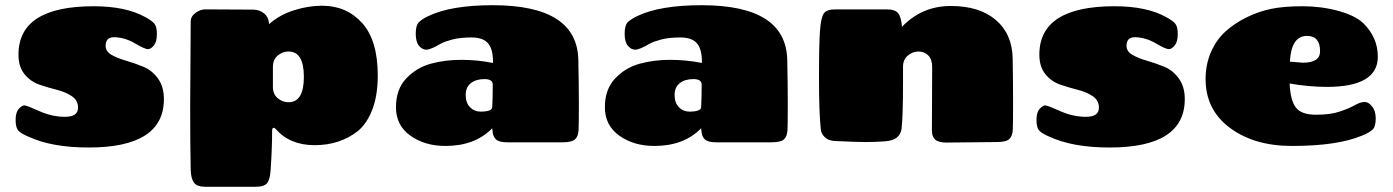

<svg xmlns="http://www.w3.org/2000/svg" viewBox="-20 -545 5356 738"><path d="M280 -131Q280 -159 256.5 -175Q233 -191 199.5 -199.5Q166 -208 132 -219.5Q98 -231 74.5 -259.5Q51 -288 51 -335Q51 -521 340 -521Q464 -521 539 -479Q563 -466 573 -454.5Q583 -443 583 -414Q583 -385 571.5 -370.5Q560 -356 548.5 -356Q537 -356 498.5 -378.5Q460 -401 419 -402Q386 -402 386 -369Q386 -347 409 -334Q432 -321 465 -311.5Q498 -302 531 -288.5Q564 -275 587 -243.5Q610 -212 610 -164Q610 22 321 22Q180 22 91 -19Q64 -30 52 -41.5Q40 -53 40 -83.5Q40 -114 52.5 -127Q65 -140 73.5 -140Q82 -140 131 -118Q180 -96 230 -96Q280 -96 280 -131Z M1089 -152Q1148 -152 1148 -249.5Q1148 -347 1089 -347Q1066 -347 1047.5 -331.5Q1029 -316 1029 -288V-211Q1029 -183 1047.5 -167.5Q1066 -152 1089 -152ZM769 -509 953 -508Q977 -508 995 -493.5Q1013 -479 1014 -452Q1053 -487 1108.5 -505Q1164 -523 1218 -523Q1312 -523 1372 -456.5Q1432 -390 1432 -255Q1432 -178 1411 -123.5Q1390 -69 1354 -40Q1285 13 1189.5 13Q1094 13 1040 -49Q1033 -56 1029.5 -53Q1026 -50 1026 -44Q1026 27 1020 111Q1018 144 1007 158.5Q996 173 962 173H770Q737 173 725.5 157Q714 141 713 108Q711 13 711 -135L713 -462Q713 -482 731.5 -495.5Q750 -509 769 -509Z M1874 -525Q2200 -525 2203 -313Q2205 -223 2205 -148Q2205 -73 2204 -47Q2203 -21 2190.5 -9.5Q2178 2 2142 2H1930Q1898 2 1886 -9.5Q1874 -21 1873 -44Q1873 -45 1872.5 -47.5Q1872 -50 1872 -52Q1806 16 1692 16Q1613 16 1557.5 -23.5Q1502 -63 1502 -132.5Q1502 -202 1541.5 -243.5Q1581 -285 1635.5 -300Q1690 -315 1752.5 -315Q1815 -315 1875 -303V-307Q1875 -357 1855.5 -379Q1836 -401 1792.5 -401Q1749 -401 1720 -393.5Q1691 -386 1676 -378Q1635 -354 1619 -354Q1603 -354 1590.5 -369Q1578 -384 1578 -415.5Q1578 -447 1589.5 -459Q1601 -471 1626 -483Q1713 -525 1874 -525ZM1827 -116Q1871 -116 1872 -133Q1874 -166 1874 -220Q1874 -241 1842 -241Q1810 -241 1790 -225.5Q1770 -210 1770 -180Q1770 -150 1786.5 -133Q1803 -116 1827 -116Z M2677 -525Q3003 -525 3006 -313Q3008 -223 3008 -148Q3008 -73 3007 -47Q3006 -21 2993.5 -9.5Q2981 2 2945 2H2733Q2701 2 2689 -9.5Q2677 -21 2676 -44Q2676 -45 2675.5 -47.5Q2675 -50 2675 -52Q2609 16 2495 16Q2416 16 2360.5 -23.5Q2305 -63 2305 -132.5Q2305 -202 2344.5 -243.5Q2384 -285 2438.5 -300Q2493 -315 2555.5 -315Q2618 -315 2678 -303V-307Q2678 -357 2658.5 -379Q2639 -401 2595.5 -401Q2552 -401 2523 -393.5Q2494 -386 2479 -378Q2438 -354 2422 -354Q2406 -354 2393.5 -369Q2381 -384 2381 -415.5Q2381 -447 2392.5 -459Q2404 -471 2429 -483Q2516 -525 2677 -525ZM2630 -116Q2674 -116 2675 -133Q2677 -166 2677 -220Q2677 -241 2645 -241Q2613 -241 2593 -225.5Q2573 -210 2573 -180Q2573 -150 2589.5 -133Q2606 -116 2630 -116Z M3562 -43 3563 -287Q3563 -317 3548 -332Q3533 -347 3510.5 -347Q3488 -347 3469.5 -331.5Q3451 -316 3451 -288V-227Q3451 -95 3445 -47Q3442 -30 3428 -17Q3414 -4 3378.5 -1.5Q3343 1 3308 1Q3273 1 3189 -3Q3165 -4 3151 -17Q3137 -30 3135 -47Q3128 -112 3128 -246Q3128 -380 3132 -429.5Q3136 -479 3147 -494Q3158 -509 3192 -509H3387Q3421 -509 3432.5 -494Q3444 -479 3447 -443V-442Q3524 -522 3634.5 -522Q3745 -522 3808 -468Q3871 -414 3872.5 -319Q3874 -224 3874 -149Q3874 -74 3873 -48Q3872 -22 3859.5 -10.5Q3847 1 3811 1L3619 3Q3587 3 3574.5 -8.5Q3562 -20 3562 -43Z M4204 -131Q4204 -159 4180.5 -175Q4157 -191 4123.5 -199.5Q4090 -208 4056 -219.5Q4022 -231 3998.5 -259.5Q3975 -288 3975 -335Q3975 -521 4264 -521Q4388 -521 4463 -479Q4487 -466 4497 -454.5Q4507 -443 4507 -414Q4507 -385 4495.5 -370.5Q4484 -356 4472.5 -356Q4461 -356 4422.5 -378.5Q4384 -401 4343 -402Q4310 -402 4310 -369Q4310 -347 4333 -334Q4356 -321 4389 -311.5Q4422 -302 4455 -288.5Q4488 -275 4511 -243.5Q4534 -212 4534 -164Q4534 22 4245 22Q4104 22 4015 -19Q3988 -30 3976 -41.5Q3964 -53 3964 -83.5Q3964 -114 3976.5 -127Q3989 -140 3997.5 -140Q4006 -140 4055 -118Q4104 -96 4154 -96Q4204 -96 4204 -131Z M5220 -456Q5276 -401 5276 -327Q5276 -211 5080 -211Q5011 -211 4937 -224Q4940 -158 4961.5 -131Q4983 -104 5038 -104Q5093 -104 5129 -116Q5165 -128 5187 -140.5Q5209 -153 5224.5 -153Q5240 -153 5251 -139Q5268 -121 5268 -89.5Q5268 -58 5255.5 -46.5Q5243 -35 5216 -24Q5121 16 4946 16Q4801 16 4707.5 -53.5Q4614 -123 4614 -241Q4614 -298 4635 -345.5Q4656 -393 4691 -424.5Q4726 -456 4772 -478.5Q4818 -501 4866.5 -511Q4915 -521 4986.5 -521Q5058 -521 5123 -503.5Q5188 -486 5220 -456ZM5004 -407Q4943 -407 4938 -308Q4986 -304 4988 -304Q5054 -304 5054 -348Q5054 -407 5004 -407Z"/></svg>

Font: Chango
Style: Regular
Weight: 400
Designer: Manuel Lupez
Foundry: Fontstage
Version: Version 1.001